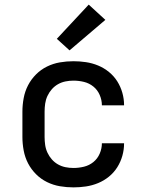

<svg xmlns="http://www.w3.org/2000/svg" viewBox="-20 -803 640 831"><path d="M298 8Q268 8 239 3Q210 -2 183.5 -15Q157 -28 136 -49Q115 -70 101.5 -96Q88 -122 82.5 -151.5Q77 -181 77 -210V-320Q77 -349 82.5 -378.5Q88 -408 101.5 -434Q115 -460 136 -481Q157 -502 183.5 -515Q210 -528 239 -533Q268 -538 298 -538Q325 -538 352 -534Q379 -530 404.5 -519.5Q430 -509 451.5 -491.5Q473 -474 487.5 -451Q502 -428 509.5 -401.5Q517 -375 517 -348Q517 -347 517 -347Q517 -347 517 -347H421Q421 -347 421 -347Q421 -347 421 -347Q421 -370 411.5 -392Q402 -414 384 -428.5Q366 -443 343.5 -448.5Q321 -454 298 -454Q280 -454 263 -450.5Q246 -447 231 -438.5Q216 -430 204.5 -417Q193 -404 185.5 -388Q178 -372 175.5 -354.5Q173 -337 173 -320V-210Q173 -193 175.5 -175.5Q178 -158 185.5 -142Q193 -126 204.5 -113Q216 -100 231 -91.5Q246 -83 263 -79.5Q280 -76 298 -76Q321 -76 343.5 -81.5Q366 -87 384 -101.5Q402 -116 411.5 -138Q421 -160 421 -183Q421 -183 421 -183Q421 -183 421 -183H517Q517 -183 517 -183Q517 -183 517 -182Q517 -155 509.5 -128.5Q502 -102 487.5 -79Q473 -56 451.5 -38.5Q430 -21 404.5 -10.5Q379 0 352 4Q325 8 298 8ZM281 -585 226 -635 364 -783 436 -717Z"/></svg>

Font: Iosevka Curly Medium Extended
Style: Regular
Weight: 500
Width: 7
Monospace: yes
Designer: Belleve Invis
Foundry: Belleve Invis
Version: Version 11.1.0; ttfautohint (v1.8.3)